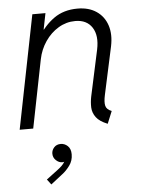

<svg xmlns="http://www.w3.org/2000/svg" viewBox="-55 -566 636 868"><g transform="rotate(-5 263.5 -132.0)"><path d="M420.4 7.8Q383.8 -6.8 368.7 -27.3Q353.5 -47.9 352.5 -72Q351.6 -96.2 356.9 -122.1L401.9 -330.6Q415 -393.1 390.9 -430.4Q366.7 -467.8 314.5 -467.8Q273.4 -467.8 238 -446.5Q202.6 -425.3 178 -389.2Q153.3 -353 144.5 -309.1L83 0H21.5L124 -515.1H183.6L168.9 -441.9H184.1L147.9 -408.7Q178.2 -460 222.4 -491.5Q266.6 -522.9 329.6 -522.9Q380.4 -522.9 415 -499.5Q449.7 -476.1 463.4 -434.8Q477.1 -393.6 465.8 -339.4L418.9 -122.6Q412.1 -91.3 416.3 -74.2Q420.4 -57.1 443.4 -48.3ZM142.6 258.8 124.5 234.9 175.8 196.3Q187 188 195.8 179.4Q204.6 170.9 209.7 161.4Q214.8 151.9 214.8 140.6H226.6Q223.6 149.9 217.8 156.5Q211.9 163.1 200.2 163.1Q185.5 163.1 172.4 150.9Q159.2 138.7 159.2 120.6Q159.2 105 170.4 92.5Q181.6 80.1 200.7 80.1Q218.3 80.1 232.2 93Q246.1 106 246.1 130.9Q246.1 160.2 229.7 182.1Q213.4 204.1 196.3 216.8Z"/></g></svg>

Font: Reddit Sans Light
Style: Italic
Weight: 300
Italic angle: -11.25°
Designer: Stephen Hutchings
Version: Version 1.013